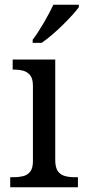

<svg xmlns="http://www.w3.org/2000/svg" viewBox="-20 -786 360 806"><path d="M154.8 -606H117.2V-619.1Q139.6 -648.9 163.6 -689.9Q187.5 -731 204.1 -766.1H311V-755.9Q290 -727.1 243.7 -681.4Q197.3 -635.7 154.8 -606ZM307.1 0H22.9V-42H36.1Q58.1 -42 76.7 -46.4Q95.2 -50.8 106.7 -65.2Q118.2 -79.6 118.2 -108.9V-425.8Q118.2 -455.6 106.7 -470Q95.2 -484.4 76.7 -489.3Q58.1 -494.1 33.2 -494.1V-536.1H211.9V-113.8Q211.9 -82.5 223.1 -67.1Q234.4 -51.8 252.9 -46.9Q271.5 -42 293.9 -42H307.1Z"/></svg>

Font: Satisar Sharada
Style: Regular
Weight: 400
Designer: Vinodh Rajan & Sunil Mahnoori
Version: 2.2